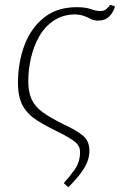

<svg xmlns="http://www.w3.org/2000/svg" viewBox="-20 -573 511 801"><path d="M265 208 246 191Q267 168 290.5 136Q314 104 314 61Q314 37 295.5 21Q277 5 230 -19Q176 -45 136.5 -69.5Q97 -94 76 -130Q55 -166 55 -228Q55 -312 82 -384Q109 -456 163.5 -499.5Q218 -543 300 -543Q338 -543 359 -535Q380 -527 399 -527Q414 -527 424 -535.5Q434 -544 440 -553L460 -546Q453 -522 436 -504.5Q419 -487 389 -487Q372 -487 359.5 -493.5Q347 -500 331.5 -506Q316 -512 292 -513Q242 -512 205 -487.5Q168 -463 144.5 -422.5Q121 -382 109.5 -332.5Q98 -283 98 -234Q98 -189 112 -158.5Q126 -128 158.5 -104.5Q191 -81 246 -54Q298 -30 325.5 -7.5Q353 15 353 56Q353 94 330 130.5Q307 167 265 208Z"/></svg>

Font: Noto Serif ExtraLight
Style: Italic
Weight: 200
Italic angle: -12°
Designer: Monotype Design Team
Foundry: Monotype Imaging Inc.
Version: Version 2.014; ttfautohint (v1.8.4.7-5d5b)